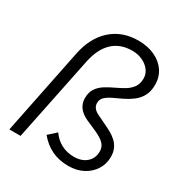

<svg xmlns="http://www.w3.org/2000/svg" viewBox="-180 -895 980 1038"><g transform="rotate(30 310.0 -376.5)"><path d="M394 12Q336 12 290 -10Q244 -32 209 -75L257 -118Q281 -83 316.5 -64.5Q352 -46 395 -46Q444 -46 473.5 -72Q503 -98 503 -141Q503 -168 485.5 -187Q468 -206 426 -225L360 -254Q289 -287 289 -351Q289 -388 305 -411.5Q321 -435 346.5 -451Q372 -467 400 -480Q428 -493 453.5 -508Q479 -523 495 -545Q511 -567 511 -601Q511 -629 494 -651.5Q477 -674 448 -687.5Q419 -701 384 -701Q310 -701 263 -657Q216 -613 198 -527L90 0H20L128 -533Q150 -644 217.5 -704.5Q285 -765 386 -765Q443 -765 487.5 -744.5Q532 -724 557 -687.5Q582 -651 582 -603Q582 -560 566 -531.5Q550 -503 524.5 -484Q499 -465 470.5 -451.5Q442 -438 416.5 -426Q391 -414 375 -399Q359 -384 359 -361Q359 -326 402 -307L466 -276Q521 -251 545.5 -220Q570 -189 570 -146Q570 -101 547 -65Q524 -29 484.5 -8.5Q445 12 394 12Z"/></g></svg>

Font: Red Hat Text VF
Style: Italic
Weight: 400
Italic angle: -12°
Designer: Pentagram, MCKL
Foundry: Pentagram, MCKL
Version: Version 1.023